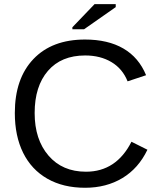

<svg xmlns="http://www.w3.org/2000/svg" viewBox="-20 -887 762 917"><path d="M386.7 -622.1Q272.5 -622.1 209 -548.6Q145.5 -475.1 145.5 -347.2Q145.5 -220.7 211.7 -143.8Q277.8 -66.9 390.6 -66.9Q535.2 -66.9 607.9 -210L684.1 -171.9Q641.6 -83 564.7 -36.6Q487.8 9.8 386.2 9.8Q282.2 9.8 206.3 -33.4Q130.4 -76.7 90.6 -157Q50.8 -237.3 50.8 -347.2Q50.8 -511.7 139.6 -605Q228.5 -698.2 385.7 -698.2Q495.6 -698.2 569.3 -655.3Q643.1 -612.3 677.7 -527.8L589.4 -498.5Q565.4 -558.6 512.5 -590.3Q459.5 -622.1 386.7 -622.1ZM325.7 -747.1V-756.8L431.6 -867.2H532.7V-853L381.3 -747.1Z"/></svg>

Font: Arial
Style: Regular
Weight: 400
Designer: Steve Matteson
Foundry: Ascender Corporation
Version: Version 2.00.3